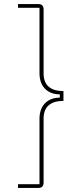

<svg xmlns="http://www.w3.org/2000/svg" viewBox="-20 -780 355 938"><path d="M168 -760C185 -760 193 -751 193 -734V-421C193 -361 230 -335 290 -335V-287C230 -287 193 -261 193 -201V112C193 129 185 138 168 138H68V120H173V-201C173 -264 212 -303 272 -303V-319C212 -319 173 -358 173 -421V-742H68V-760Z"/></svg>

Font: Plexus Sans Thin
Style: Regular
Weight: 250
Version: Version 2.001;PS 002.001;hotconv 1.0.70;makeotf.lib2.5.58329